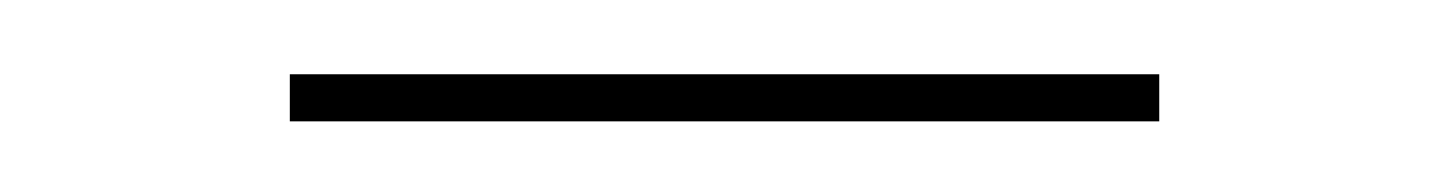

<svg xmlns="http://www.w3.org/2000/svg" viewBox="-20 -302 400 53"><path d="M60 -281.5H300V-268.5H60Z"/></svg>

Font: Bodoni* 16pt
Style: Regular
Weight: 400
Version: Version 2.3